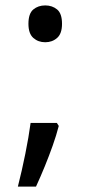

<svg xmlns="http://www.w3.org/2000/svg" viewBox="-20 -570 334 709"><path d="M190 -116 197 -105Q188 -70 174.5 -32Q161 6 145.5 44Q130 82 113 119H46Q61 60 73.5 -2Q86 -64 93 -116ZM147 -414Q121 -414 103 -430Q85 -446 85 -482Q85 -520 103 -535Q121 -550 147 -550Q173 -550 191 -535Q209 -520 209 -482Q209 -446 191 -430Q173 -414 147 -414Z"/></svg>

Font: ukannada85
Style: Book
Weight: 400
Designer: Jelle Bosma - Monotype Design Team
Foundry: Monotype Imaging Inc.
Version: Version 2.003